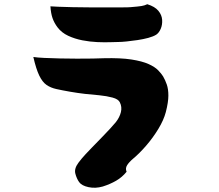

<svg xmlns="http://www.w3.org/2000/svg" viewBox="-20 -812 1040 910"><path d="M253 -682Q237 -703 229 -726Q221 -749 219 -782Q229 -781 257 -780Q285 -779 324.5 -778Q364 -777 407 -777Q450 -777 489.5 -777Q529 -777 558 -777Q587 -777 598 -778Q636 -781 651 -783.5Q666 -786 678 -792Q714 -781 730.5 -761Q747 -741 748.5 -718Q750 -695 742 -676Q734 -657 721 -648Q707 -639 683 -632.5Q659 -626 631.5 -622Q604 -618 580 -615.5Q556 -613 541 -613Q529 -613 502.5 -612Q476 -611 441 -612.5Q406 -614 370 -621Q334 -628 303 -642.5Q272 -657 253 -682ZM753 -450Q763 -433 770.5 -411.5Q778 -390 778 -359Q778 -328 766 -281Q756 -243 730.5 -201Q705 -159 673 -122Q641 -85 611 -60Q592 -44 582.5 -29Q573 -14 580 2Q559 28 530.5 44.5Q502 61 467 72Q432 82 399.5 75Q367 68 355 51Q343 34 337 10.5Q331 -13 352 -41Q366 -60 386 -81.5Q406 -103 416 -113Q421 -118 435.5 -133Q450 -148 468.5 -167Q487 -186 503.5 -204Q520 -222 529 -233Q547 -256 553 -280.5Q559 -305 548 -327Q541 -342 513.5 -349.5Q486 -357 450.5 -360.5Q415 -364 383 -367Q348 -371 311 -377.5Q274 -384 247 -390Q220 -396 200.5 -409.5Q181 -423 166 -454Q151 -485 138 -542Q157 -539 190 -537.5Q223 -536 263.5 -535Q304 -534 344.5 -534Q385 -534 419 -534.5Q453 -535 472 -536Q552 -538 603 -530Q654 -522 684 -508.5Q714 -495 729.5 -479Q745 -463 753 -450Z"/></svg>

Font: Potta One
Style: Regular
Weight: 400
Designer: 108,108go
Foundry: Font Zone 108
Version: Version 1.000